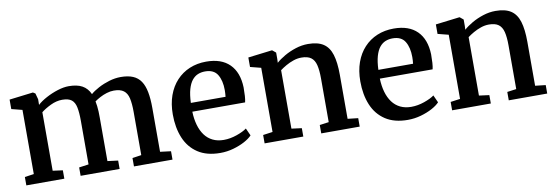

<svg xmlns="http://www.w3.org/2000/svg" viewBox="-48 -883 3486 1207"><g transform="rotate(-10 1695.0 -279.5)"><path d="M44 0V-53.5L102.5 -62V-471.5L34 -489V-549.5L186 -568L200.5 -559L211 -520.5L210.5 -484.5Q232.5 -505 268.2 -524.2Q304 -543.5 343 -555.8Q382 -568 414 -568Q467.5 -568 500.2 -549.8Q533 -531.5 550 -493.5Q570 -511 602.2 -528.2Q634.5 -545.5 672.2 -556.8Q710 -568 746 -568Q792 -568 823.5 -554.8Q855 -541.5 873.5 -514Q892 -486.5 900.2 -443.8Q908.5 -401 908.5 -341.5V-62L977 -53.5V0H731V-53.5L788.5 -62V-337.5Q788.5 -390.5 780.8 -424.8Q773 -459 751.2 -475.2Q729.5 -491.5 688.5 -491.5Q666 -491.5 642.8 -484.2Q619.5 -477 599 -466Q578.5 -455 564 -444.5Q567 -430 569 -413.5Q571 -397 571.8 -378.8Q572.5 -360.5 572.5 -340V-62L639.5 -53.5V0H390.5V-53.5L452 -62V-340.5Q452 -393 445.2 -426.2Q438.5 -459.5 418.8 -475.2Q399 -491 359 -491Q322 -491 285 -473.2Q248 -455.5 223 -435.5V-62L286.5 -53.5V0Z M1281.5 11Q1195 11 1138.8 -26Q1082.5 -63 1055.2 -128.5Q1028 -194 1028 -279Q1028 -346 1047.2 -399.8Q1066.5 -453.5 1101.8 -491.5Q1137 -529.5 1185.5 -549.8Q1234 -570 1292 -570Q1388.5 -570 1440.8 -518Q1493 -466 1496 -369.5Q1496 -338.5 1494.5 -315.5Q1493 -292.5 1489 -275H1152Q1153.5 -228 1164.5 -189.5Q1175.5 -151 1196 -123.2Q1216.5 -95.5 1246.8 -80.8Q1277 -66 1316.5 -66Q1358 -66 1400.2 -80.8Q1442.5 -95.5 1465 -112.5L1486.5 -65Q1469.5 -46.5 1437.5 -29.2Q1405.5 -12 1364.8 -0.5Q1324 11 1281.5 11ZM1152.5 -331H1374Q1375 -340 1375.8 -352Q1376.5 -364 1376.5 -373.5Q1376.5 -434 1353.5 -472.2Q1330.5 -510.5 1274.5 -510.5Q1249.5 -510.5 1228.2 -501.8Q1207 -493 1190.8 -472.8Q1174.5 -452.5 1164.5 -417.8Q1154.5 -383 1152.5 -331Z M1626.5 -62V-471.5L1558 -489V-549.5L1710 -568H1713L1735.5 -549.5V-509L1734.5 -484.5Q1756 -504 1789.2 -523.2Q1822.5 -542.5 1862 -555.2Q1901.5 -568 1941 -568Q2003.5 -568 2039.2 -544.5Q2075 -521 2090.2 -471.2Q2105.5 -421.5 2105.5 -342V-61.5L2172 -54V0H1926.5V-53.5L1985 -61.5V-340.5Q1985 -393 1976.8 -426.2Q1968.5 -459.5 1947 -475.2Q1925.5 -491 1885.5 -491Q1860 -491 1834.5 -482.2Q1809 -473.5 1786.2 -460.5Q1763.5 -447.5 1747 -435V-62L1812 -53.5V0H1565V-53.5Z M2478.5 11Q2392 11 2335.8 -26Q2279.5 -63 2252.2 -128.5Q2225 -194 2225 -279Q2225 -346 2244.2 -399.8Q2263.5 -453.5 2298.8 -491.5Q2334 -529.5 2382.5 -549.8Q2431 -570 2489 -570Q2585.5 -570 2637.8 -518Q2690 -466 2693 -369.5Q2693 -338.5 2691.5 -315.5Q2690 -292.5 2686 -275H2349Q2350.5 -228 2361.5 -189.5Q2372.5 -151 2393 -123.2Q2413.5 -95.5 2443.8 -80.8Q2474 -66 2513.5 -66Q2555 -66 2597.2 -80.8Q2639.5 -95.5 2662 -112.5L2683.5 -65Q2666.5 -46.5 2634.5 -29.2Q2602.5 -12 2561.8 -0.5Q2521 11 2478.5 11ZM2349.5 -331H2571Q2572 -340 2572.8 -352Q2573.5 -364 2573.5 -373.5Q2573.5 -434 2550.5 -472.2Q2527.5 -510.5 2471.5 -510.5Q2446.5 -510.5 2425.2 -501.8Q2404 -493 2387.8 -472.8Q2371.5 -452.5 2361.5 -417.8Q2351.5 -383 2349.5 -331Z M2823.5 -62V-471.5L2755 -489V-549.5L2907 -568H2910L2932.5 -549.5V-509L2931.5 -484.5Q2953 -504 2986.2 -523.2Q3019.5 -542.5 3059 -555.2Q3098.5 -568 3138 -568Q3200.5 -568 3236.2 -544.5Q3272 -521 3287.2 -471.2Q3302.5 -421.5 3302.5 -342V-61.5L3369 -54V0H3123.5V-53.5L3182 -61.5V-340.5Q3182 -393 3173.8 -426.2Q3165.5 -459.5 3144 -475.2Q3122.5 -491 3082.5 -491Q3057 -491 3031.5 -482.2Q3006 -473.5 2983.2 -460.5Q2960.5 -447.5 2944 -435V-62L3009 -53.5V0H2762V-53.5Z"/></g></svg>

Font: Merriweather SemiBold
Style: Regular
Weight: 600
Version: Version 2.100